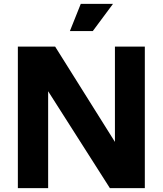

<svg xmlns="http://www.w3.org/2000/svg" viewBox="-20 -969 838 989"><path d="M72 0V-729H264L572 -238V-729H726V0H546L228 -499V0ZM340 -809 396 -949H562L458 -809Z"/></svg>

Font: BDO Grotesk
Style: Bold
Weight: 700
Designer: Deni Anggara
Foundry: Lokal Container
Version: Version 2.000